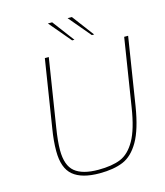

<svg xmlns="http://www.w3.org/2000/svg" viewBox="-133 -1024 969 1129"><g transform="rotate(-15 351.5 -459.0)"><path d="M119 -186Q119 -248 131 -320L196 -732H220L155 -320Q142 -240 142 -185Q142 -92 188.5 -54Q235 -16 331 -16Q414 -16 466.5 -37.5Q519 -59 556.5 -125Q594 -191 614 -320L679 -732H703L638 -320Q616 -184 575 -113Q534 -42 476.5 -18Q419 6 333 6Q225 6 172 -38Q119 -82 119 -186ZM266 -924H292L392 -791H378ZM386 -924H412L512 -791H498Z"/></g></svg>

Font: Exo Thin
Style: Italic
Weight: 250
Italic angle: -9°
Designer: Natanael Gama
Foundry: Natanael Gama
Version: Version 1.500; ttfautohint (v1.6)